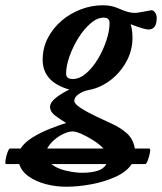

<svg xmlns="http://www.w3.org/2000/svg" viewBox="-139 -436 615 729"><path d="M-116 187Q-120 187 -118 172Q-116 157 -110.5 142.5Q-105 128 -101 128H-61Q-46 105 -16.5 86.5Q13 68 48 54Q83 40 112 31Q89 17 70 2.5Q51 -12 51 -31Q51 -59 124 -96Q23 -125 23 -209Q23 -254 42.5 -291.5Q62 -329 94.5 -357Q127 -385 168 -400.5Q209 -416 251 -416Q271 -416 285.5 -412.5Q300 -409 316 -402Q348 -387 373 -387Q380 -387 396.5 -390Q413 -393 435 -397Q440 -399 448 -390.5Q456 -382 456 -368Q456 -324 425 -324Q409 -324 357 -344Q360 -335 362 -322Q364 -309 364 -292Q364 -244 340.5 -201.5Q317 -159 279 -130.5Q241 -102 197 -94Q176 -90 159.5 -78.5Q143 -67 143 -53Q143 -42 167.5 -26Q192 -10 226 6Q260 22 288 35Q319 49 343 70.5Q367 92 373 128H428Q433 128 430.5 142.5Q428 157 422.5 172Q417 187 412 187H361Q342 216 300.5 235Q259 254 208.5 263.5Q158 273 113 273Q72 273 34.5 263Q-3 253 -30 234Q-57 215 -66 187ZM137 -136Q163 -136 188 -157.5Q213 -179 233 -212.5Q253 -246 265 -282.5Q277 -319 277 -349Q277 -369 255 -369Q230 -369 205 -347.5Q180 -326 159 -292.5Q138 -259 125 -222.5Q112 -186 112 -156Q112 -136 137 -136ZM137 63Q122 63 102.5 72Q83 81 66 96Q49 111 40 128H254Q239 112 215.5 97Q192 82 170.5 72.5Q149 63 137 63ZM173 220Q205 220 229.5 213Q254 206 265 187H56Q77 204 111.5 212Q146 220 173 220Z"/></svg>

Font: Junicode
Style: Bold Italic
Weight: 700
Italic angle: -11°
Designer: Peter S. Baker
Version: Version 2.100; ttfautohint (v1.8.4)